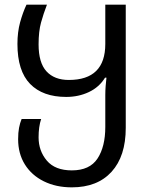

<svg xmlns="http://www.w3.org/2000/svg" viewBox="-20 -556 636 826"><path d="M289 250Q221 250 168.5 224Q116 198 87 151.5Q58 105 58 43Q58 14 62 -6.5Q66 -27 73 -44H157Q146 -11 146 35Q146 93 181.5 135Q217 177 289 177Q366 177 399.5 126Q433 75 433 -10V-147Q433 -167 434.5 -186Q436 -205 438 -222H432Q407 -181 362.5 -160Q318 -139 265 -139Q164 -139 109.5 -195Q55 -251 55 -367Q55 -418 66.5 -460Q78 -502 94 -536H182Q167 -497 156.5 -459Q146 -421 146 -365Q146 -286 180 -249Q214 -212 276 -212Q433 -212 433 -367V-536H521V-6Q521 116 460 183Q399 250 289 250Z"/></svg>

Font: Go Noto Current
Style: Regular
Weight: 400
Designer: Monotype Design Team
Foundry: Monotype Imaging Inc.
Version: Version 2.007; ttfautohint (v1.8) -l 8 -r 50 -G 200 -x 14 -D